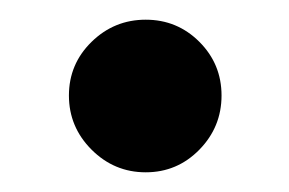

<svg xmlns="http://www.w3.org/2000/svg" viewBox="-20 -375 294 195"><path d="M182.5 -332.5Q205 -310 205 -278Q205 -246 182.5 -223Q160 -200 128 -200Q96 -200 73 -223Q50 -246 50 -278Q50 -310 73 -332.5Q96 -355 128 -355Q160 -355 182.5 -332.5Z"/></svg>

Font: Hind Vadodara SemiBold
Style: Regular
Weight: 600
Designer: Hitesh Malaviya
Foundry: Indian Type Foundry
Version: Version 1.001;PS 1.0;hotconv 1.0.86;makeotf.lib2.5.63406; tt